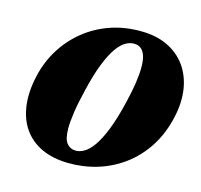

<svg xmlns="http://www.w3.org/2000/svg" viewBox="-105 -828 999 955"><g transform="rotate(15 394.5 -350.5)"><path d="M509 -714Q586.5 -713.5 644.2 -685.8Q702 -658 737.8 -608.8Q773.5 -559.5 784.5 -493Q795.5 -426.5 778.5 -348Q758.5 -256.5 714.2 -188.2Q670 -120 608.5 -74.8Q547 -29.5 474.2 -7.5Q401.5 14.5 324 13Q246 12 188 -15Q130 -42 95.2 -91.8Q60.5 -141.5 51.5 -211.2Q42.5 -281 62.5 -367Q80 -442 119.5 -505.5Q159 -569 217.2 -616.2Q275.5 -663.5 349.2 -689.2Q423 -715 509 -714ZM344.5 -56Q365 -55.5 388 -68.2Q411 -81 434.8 -114Q458.5 -147 482 -206Q505.5 -265 527 -356Q541.5 -416 548 -461.2Q554.5 -506.5 554.5 -540Q554.5 -577 547 -599.5Q539.5 -622 526.2 -633Q513 -644 494.5 -645Q471.5 -647 447.8 -634Q424 -621 401 -588.5Q378 -556 355.8 -500Q333.5 -444 313.5 -359.5Q296.5 -290 289 -239.2Q281.5 -188.5 281.5 -153.5Q282 -100 298.8 -78.5Q315.5 -57 344.5 -56Z"/></g></svg>

Font: Fraunces
Style: Italic
Weight: 900
Italic angle: -16°
Version: Version 1.000;[0bf87f6ff]